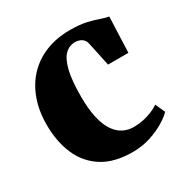

<svg xmlns="http://www.w3.org/2000/svg" viewBox="-135 -661 757 784"><g transform="rotate(-30 244.0 -269.0)"><path d="M271.5 11Q185.5 11 130.2 -24Q75 -59 48.5 -120.5Q22 -182 22 -261Q22 -327 41.5 -380.2Q61 -433.5 97.2 -471.2Q133.5 -509 184 -529Q234.5 -549 296 -549Q343 -549 374.2 -541.8Q405.5 -534.5 427 -526.8Q448.5 -519 464.5 -516.5L458 -349H362L338 -461.5Q335.5 -473.5 328.2 -481.2Q321 -489 311 -492.5Q301 -496 291 -496Q264 -496 243.8 -476.8Q223.5 -457.5 212.2 -412.5Q201 -367.5 201 -290.5Q201 -234.5 209.8 -193.8Q218.5 -153 235.2 -126.8Q252 -100.5 275.2 -88Q298.5 -75.5 326.5 -75.5Q349.5 -75.5 371.8 -80.2Q394 -85 413.5 -93Q433 -101 447 -111L467.5 -65.5Q455 -51.5 426 -33.5Q397 -15.5 357.2 -2.2Q317.5 11 271.5 11Z"/></g></svg>

Font: Merriweather 72pt Black
Style: Regular
Weight: 900
Version: Version 2.100